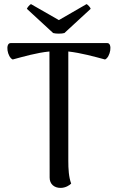

<svg xmlns="http://www.w3.org/2000/svg" viewBox="-20 -904 573 936"><path d="M294 -743 422 -861C421 -867 409 -881 402 -884L267 -806L131 -884C124 -881 113 -867 111 -861L239 -743C251 -739 282 -739 294 -743ZM503 -694H32C4 -694 16 -625 42 -614C94 -628 159 -647 221 -653L222 -38C222 -7 244 12 275 12C300 12 319 -1 327 -9C315 -41 313 -81 313 -120V-653C375 -646 440 -628 492 -614C518 -625 530 -694 503 -694Z"/></svg>

Font: Arima Koshi Medium
Style: Regular
Weight: 500
Designer: Joana Correia and Natanael Gama
Foundry: NDISCOVER
Version: Version 1.019;PS 001.019;hotconv 1.0.88;makeotf.lib2.5.64775